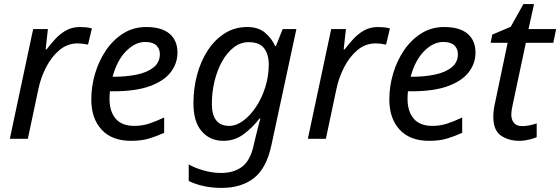

<svg xmlns="http://www.w3.org/2000/svg" viewBox="-20 -678 2737 938"><path d="M28 0 142 -536H214L203 -437H208Q229 -465 252 -489.5Q275 -514 304 -530Q333 -546 371 -546Q385 -546 400.5 -544.5Q416 -543 429 -539L410 -460Q383 -466 359 -466Q309 -466 270 -433Q231 -400 205 -349Q179 -298 168 -245L116 0Z M620 10Q527 10 476.5 -44.5Q426 -99 426 -192Q426 -256 444.5 -318.5Q463 -381 498 -432.5Q533 -484 582.5 -515Q632 -546 694 -546Q770 -546 808.5 -513Q847 -480 847 -421Q847 -369 814.5 -326Q782 -283 713 -257.5Q644 -232 534 -232H517Q516 -223 515.5 -213Q515 -203 515 -195Q515 -134 545 -98.5Q575 -63 636 -63Q674 -63 708 -74Q742 -85 782 -104V-29Q744 -12 707.5 -1Q671 10 620 10ZM530 -303H537Q597 -303 648 -313.5Q699 -324 730 -348.5Q761 -373 761 -414Q761 -440 743.5 -456.5Q726 -473 689 -473Q641 -473 596.5 -428.5Q552 -384 530 -303Z M1063 240Q1014 240 972.5 230.5Q931 221 902 206V125Q928 141 972.5 154Q1017 167 1060 167Q1122 167 1162 137Q1202 107 1218 37L1227 -1Q1232 -24 1239.5 -52Q1247 -80 1252 -99H1248Q1214 -55 1170.5 -22.5Q1127 10 1071 10Q1006 10 965.5 -36.5Q925 -83 925 -173Q925 -246 943 -313Q961 -380 995.5 -432.5Q1030 -485 1078.5 -515.5Q1127 -546 1188 -546Q1242 -546 1275 -518Q1308 -490 1324 -453H1328L1361 -536H1428L1306 31Q1282 144 1220.5 192Q1159 240 1063 240ZM1100 -63Q1134 -63 1168 -88Q1202 -113 1230.5 -155.5Q1259 -198 1276 -252Q1293 -306 1293 -364Q1293 -412 1270.5 -442Q1248 -472 1195 -472Q1155 -472 1122 -446.5Q1089 -421 1065 -378Q1041 -335 1028 -281Q1015 -227 1015 -171Q1015 -63 1100 -63Z M1484 0 1598 -536H1670L1659 -437H1664Q1685 -465 1708 -489.5Q1731 -514 1760 -530Q1789 -546 1827 -546Q1841 -546 1856.5 -544.5Q1872 -543 1885 -539L1866 -460Q1839 -466 1815 -466Q1765 -466 1726 -433Q1687 -400 1661 -349Q1635 -298 1624 -245L1572 0Z M2076 10Q1983 10 1932.5 -44.5Q1882 -99 1882 -192Q1882 -256 1900.5 -318.5Q1919 -381 1954 -432.5Q1989 -484 2038.5 -515Q2088 -546 2150 -546Q2226 -546 2264.5 -513Q2303 -480 2303 -421Q2303 -369 2270.5 -326Q2238 -283 2169 -257.5Q2100 -232 1990 -232H1973Q1972 -223 1971.5 -213Q1971 -203 1971 -195Q1971 -134 2001 -98.5Q2031 -63 2092 -63Q2130 -63 2164 -74Q2198 -85 2238 -104V-29Q2200 -12 2163.5 -1Q2127 10 2076 10ZM1986 -303H1993Q2053 -303 2104 -313.5Q2155 -324 2186 -348.5Q2217 -373 2217 -414Q2217 -440 2199.5 -456.5Q2182 -473 2145 -473Q2097 -473 2052.5 -428.5Q2008 -384 1986 -303Z M2518 10Q2464 10 2427 -16Q2390 -42 2390 -107Q2390 -139 2399 -178L2460 -469H2377L2385 -509L2475 -547L2537 -658H2589L2562 -536H2697L2683 -469H2549L2487 -177Q2484 -164 2481 -147.5Q2478 -131 2478 -117Q2478 -94 2490.5 -78Q2503 -62 2531 -62Q2549 -62 2566 -65.5Q2583 -69 2602 -75V-8Q2590 -2 2565 4Q2540 10 2518 10Z"/></svg>

Font: Noto IKEA Latin
Style: Italic
Weight: 400
Italic angle: -12°
Designer: Monotype Design Team
Foundry: Monotype Imaging Inc.
Version: Version 1.0